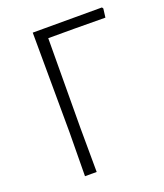

<svg xmlns="http://www.w3.org/2000/svg" viewBox="-122 -721 685 803"><g transform="rotate(-20 221.0 -319.5)"><path d="M426 -639 430 -633 425 -594 291 -595H171L169 -197L170 0H118L120 -194L118 -639Z"/></g></svg>

Font: Alegreya Sans Light
Style: Regular
Weight: 300
Designer: Juan Pablo del Peral
Foundry: Huerta Tipografica
Version: Version 2.007